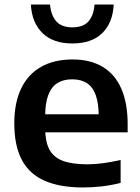

<svg xmlns="http://www.w3.org/2000/svg" viewBox="-20 -816 618 846"><path d="M346 10Q244 10 176.8 -19.5Q109.5 -49 76.2 -111.5Q43 -174 43 -272.5Q43 -363 73.2 -426Q103.5 -489 161 -521.5Q218.5 -554 300 -554Q378.5 -554 432.8 -521.2Q487 -488.5 514.8 -424.8Q542.5 -361 542.5 -268V-233H110.5V-312.5H440L415 -302Q415 -360.5 401.8 -397Q388.5 -433.5 362.5 -450Q336.5 -466.5 298 -466.5Q259.5 -466.5 233 -450Q206.5 -433.5 192.8 -397.5Q179 -361.5 179 -302V-251Q179 -193.5 197 -158.5Q215 -123.5 255.8 -107.8Q296.5 -92 365.5 -92Q399.5 -92 436.5 -97.2Q473.5 -102.5 511.5 -111V-10Q467 1 426.2 5.5Q385.5 10 346 10ZM299 -624.5Q214 -624.5 167.2 -670.2Q120.5 -716 116 -796H200.5Q204.5 -748.5 228 -722Q251.5 -695.5 299 -695.5Q347 -695.5 370 -722Q393 -748.5 396.5 -796H481Q477 -715.5 430.5 -670Q384 -624.5 299 -624.5Z"/></svg>

Font: Encode Sans SemiExpanded SemiBold
Style: Regular
Weight: 600
Width: 6
Designer: Multiple Designers
Foundry: Impallari Type
Version: Version 3.002